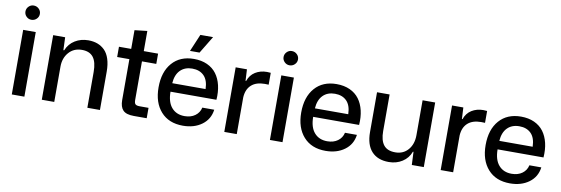

<svg xmlns="http://www.w3.org/2000/svg" viewBox="-54 -1138 4526 1548"><g transform="rotate(10 2208.5 -364.0)"><path d="M71.8 0V-528.8H174.8V0ZM122.1 -736.8Q147 -736.8 164.6 -719.7Q182.1 -702.6 182.1 -678.2Q182.1 -654.3 164.6 -637.2Q147 -620.1 122.1 -620.1Q98.6 -620.1 81.3 -637.2Q64 -654.3 64 -678.2Q64 -702.1 81.3 -719.5Q98.6 -736.8 122.1 -736.8Z M317.4 0V-528.8H415.5L419.4 -423.8H425.8Q448.2 -478.5 496.1 -507.8Q543.9 -537.1 604.5 -537.1Q646.5 -537.1 679.9 -524.7Q713.4 -512.2 739.3 -486.6Q765.1 -460.9 779.3 -417Q793.5 -373 793.5 -314V0H690.4V-293Q690.4 -374 660.4 -413.1Q630.4 -452.1 567.4 -452.1Q500.5 -452.1 460 -405.5Q419.4 -358.9 419.4 -289.1V0Z M1070.3 0Q1007.8 0 981.9 -27.1Q956.1 -54.2 956.1 -109.9V-444.8H856V-528.8H956.1V-682.1L1059.1 -693.8V-528.8H1176.3V-444.8H1059.1V-128.9Q1059.1 -103 1068.8 -94Q1078.6 -85 1104 -85H1176.3V0Z M1473.1 8.8Q1357.4 8.8 1292.2 -64.5Q1227.1 -137.7 1227.1 -262.2Q1227.1 -389.2 1291.7 -463.1Q1356.4 -537.1 1469.7 -537.1Q1531.2 -537.1 1578.4 -515.6Q1625.5 -494.1 1654.5 -455.1Q1683.6 -416 1696.3 -362.3Q1709 -308.6 1704.1 -244.1H1328.1Q1328.6 -158.7 1367.4 -114.3Q1406.2 -69.8 1473.1 -69.8Q1524.9 -69.8 1559.3 -95Q1593.8 -120.1 1603 -162.1H1700.7Q1690.4 -83 1627.9 -37.1Q1565.4 8.8 1473.1 8.8ZM1330.1 -314H1603Q1601.1 -386.7 1565.4 -422.4Q1529.8 -458 1469.7 -458Q1408.7 -458 1371.8 -420.9Q1335 -383.8 1330.1 -314ZM1425.8 -595.2 1485.8 -736.8H1589.8L1503.9 -595.2Z M1811.5 0V-528.8H1903.8L1908.7 -435.1H1913.6Q1930.2 -484.4 1971.4 -510.3Q2012.7 -536.1 2066.9 -536.1Q2080.1 -536.1 2097.7 -534.2V-437Q2089.8 -438 2065.9 -438Q1995.6 -438 1956.5 -402.6Q1917.5 -367.2 1913.6 -301.8V0Z M2185.1 0V-528.8H2288.1V0ZM2235.4 -736.8Q2260.3 -736.8 2277.8 -719.7Q2295.4 -702.6 2295.4 -678.2Q2295.4 -654.3 2277.8 -637.2Q2260.3 -620.1 2235.4 -620.1Q2211.9 -620.1 2194.6 -637.2Q2177.2 -654.3 2177.2 -678.2Q2177.2 -702.1 2194.6 -719.5Q2211.9 -736.8 2235.4 -736.8Z M2641.1 8.8Q2525.4 8.8 2460.2 -64.5Q2395 -137.7 2395 -262.2Q2395 -389.2 2459.7 -463.1Q2524.4 -537.1 2637.7 -537.1Q2699.2 -537.1 2746.3 -515.6Q2793.5 -494.1 2822.5 -455.1Q2851.6 -416 2864.3 -362.3Q2877 -308.6 2872.1 -244.1H2496.1Q2496.6 -158.7 2535.4 -114.3Q2574.2 -69.8 2641.1 -69.8Q2692.9 -69.8 2727.3 -95Q2761.7 -120.1 2771 -162.1H2868.7Q2858.4 -83 2795.9 -37.1Q2733.4 8.8 2641.1 8.8ZM2498 -314H2771Q2769 -386.7 2733.4 -422.4Q2697.8 -458 2637.7 -458Q2576.7 -458 2539.8 -420.9Q2502.9 -383.8 2498 -314Z M3158.7 8.8Q3067.4 8.8 3018.1 -45.2Q2968.8 -99.1 2968.8 -203.1V-528.8H3071.8V-229Q3071.8 -153.3 3101.8 -115.2Q3131.8 -77.1 3196.8 -77.1Q3262.2 -77.1 3302 -123.3Q3341.8 -169.4 3341.8 -243.2V-528.8H3444.8V0H3346.7L3341.8 -106.9H3336.9Q3316.9 -52.7 3268.8 -22Q3220.7 8.8 3158.7 8.8Z M3583 0V-528.8H3675.3L3680.2 -435.1H3685.1Q3701.7 -484.4 3742.9 -510.3Q3784.2 -536.1 3838.4 -536.1Q3851.6 -536.1 3869.1 -534.2V-437Q3861.3 -438 3837.4 -438Q3767.1 -438 3728 -402.6Q3689 -367.2 3685.1 -301.8V0Z M4150.9 8.8Q4035.2 8.8 3970 -64.5Q3904.8 -137.7 3904.8 -262.2Q3904.8 -389.2 3969.5 -463.1Q4034.2 -537.1 4147.5 -537.1Q4209 -537.1 4256.1 -515.6Q4303.2 -494.1 4332.3 -455.1Q4361.3 -416 4374 -362.3Q4386.7 -308.6 4381.8 -244.1H4005.9Q4006.3 -158.7 4045.2 -114.3Q4084 -69.8 4150.9 -69.8Q4202.6 -69.8 4237.1 -95Q4271.5 -120.1 4280.8 -162.1H4378.4Q4368.2 -83 4305.7 -37.1Q4243.2 8.8 4150.9 8.8ZM4007.8 -314H4280.8Q4278.8 -386.7 4243.2 -422.4Q4207.5 -458 4147.5 -458Q4086.4 -458 4049.6 -420.9Q4012.7 -383.8 4007.8 -314Z"/></g></svg>

Font: Lumene Sans Medium
Style: Regular
Weight: 500
Designer: Deni Anggara
Version: Version 1.003;Glyphs 3.1.2 (3151)